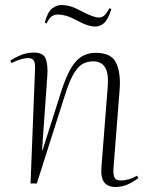

<svg xmlns="http://www.w3.org/2000/svg" viewBox="-20 -733 594 767"><path d="M533 -22Q517 -9 493 2.5Q469 14 441 14Q411 14 396.5 -4.5Q382 -23 385 -63L410 -382Q415 -441 399.5 -464.5Q384 -488 352 -488Q331 -488 312.5 -479Q294 -470 276.5 -442Q259 -414 241 -358L127 0H102L120 -458Q121 -482 114.5 -491.5Q108 -501 92 -501Q80 -501 64 -496.5Q48 -492 26 -481L21 -491Q41 -504 64.5 -513.5Q88 -523 115 -523Q153 -523 162.5 -498.5Q172 -474 169 -430L148 -133H150L224 -366Q252 -453 283 -487.5Q314 -522 363 -522Q425 -522 444 -481.5Q463 -441 458 -377L433 -56Q432 -34 438 -23Q444 -12 461 -12Q495 -12 527 -31ZM360 -627Q346 -627 329 -632.5Q312 -638 280 -655Q259 -666 242 -670.5Q225 -675 213 -675Q199 -675 188 -668.5Q177 -662 166 -639L159 -643Q170 -685 188 -699Q206 -713 227 -713Q241 -713 258.5 -708.5Q276 -704 302 -690Q333 -674 349 -668.5Q365 -663 375 -663Q385 -663 394.5 -669.5Q404 -676 417 -700L425 -697Q412 -656 396.5 -641.5Q381 -627 360 -627Z"/></svg>

Font: Display Extralight
Style: Italic
Weight: 200
Italic angle: -2°
Designer: Latin by Veronika Burian and Jose Scaglione. Greek by Irene Vlachou. Cyrillic by Vera Evstafieva
Foundry: TypeTogether
Version: Version 3.002